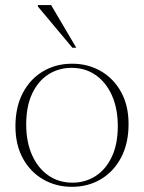

<svg xmlns="http://www.w3.org/2000/svg" viewBox="-20 -710 555 740"><path d="M259 -6Q309 -6 348.5 -31.5Q388 -57 411 -105.8Q434 -154.5 434 -224Q434 -291.5 411.5 -342Q389 -392.5 349 -420.5Q309 -448.5 256 -448.5Q206 -448.5 166.5 -423.2Q127 -398 104 -349.2Q81 -300.5 81 -230.5Q81 -163 103.5 -112.5Q126 -62 166.2 -34Q206.5 -6 259 -6ZM257 10Q196.5 10 147 -18.2Q97.5 -46.5 68.5 -99Q39.5 -151.5 39.5 -223Q39.5 -297.5 68 -351.8Q96.5 -406 146 -435.2Q195.5 -464.5 258 -464.5Q319 -464.5 368.2 -436.2Q417.5 -408 446.5 -355.8Q475.5 -303.5 475.5 -232Q475.5 -157.5 447 -103.2Q418.5 -49 369.2 -19.5Q320 10 257 10ZM274 -526H259L126 -685V-690.5H177Z"/></svg>

Font: Newsreader 36pt ExtraLight
Style: Regular
Weight: 250
Designer: Hugues Gentile
Foundry: Production Type
Version: Version 1.003